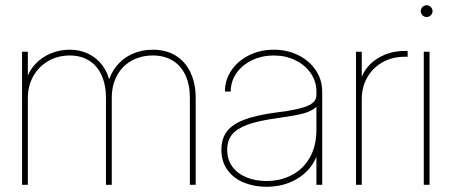

<svg xmlns="http://www.w3.org/2000/svg" viewBox="-20 -716 1750 744"><path d="M65.4 -515.6H87.9V-398.4H80.1Q89.8 -438.5 116 -466.8Q142.1 -495.1 177.5 -509.3Q212.9 -523.4 250 -523.4Q290 -523.4 323 -507.3Q356 -491.2 377.9 -461.2Q399.9 -431.2 406.7 -390.6H397.9Q407.2 -430.7 432.1 -460.9Q457 -491.2 493.2 -507.3Q529.3 -523.4 572.3 -523.4Q623 -523.4 660.4 -500.7Q697.8 -478 718 -435.5Q738.3 -393.1 738.3 -335.9V0H715.8V-335.9Q715.8 -388.2 698.2 -425.3Q680.7 -462.4 648.4 -481.7Q616.2 -501 572.3 -501Q527.3 -501 491.2 -481.4Q455.1 -461.9 434.1 -424.6Q413.1 -387.2 413.1 -335.9V0H390.6V-335.9Q390.6 -387.7 373.3 -425Q356 -462.4 324.5 -481.7Q293 -501 250 -501Q204.6 -501 167.5 -479.7Q130.4 -458.5 109.1 -420.9Q87.9 -383.3 87.9 -335.9V0H65.4Z M837.9 -135.7Q837.9 -178.2 858.9 -206.3Q879.9 -234.4 926.5 -252.2Q973.1 -270 1051.8 -280.3Q1073.2 -283.2 1094.2 -286.1Q1131.8 -292.5 1155.8 -299.8Q1179.7 -307.1 1192.9 -318.6Q1206.1 -330.1 1206.1 -347.7V-361.3Q1206.1 -400.4 1184.1 -432.4Q1162.1 -464.4 1124.3 -482.7Q1086.4 -501 1041 -501Q995.1 -501 956.8 -482.7Q918.5 -464.4 896.2 -432.4Q874 -400.4 874 -361.3H851.6Q851.6 -406.2 876.7 -443.4Q901.9 -480.5 945.3 -502Q988.8 -523.4 1041 -523.4Q1092.8 -523.4 1135.7 -502.2Q1178.7 -481 1203.6 -443.8Q1228.5 -406.7 1228.5 -361.3V0H1206.1V-106.4H1205.1Q1183.1 -54.2 1131.3 -23.2Q1079.6 7.8 1012.7 7.8Q965.8 7.8 926 -8.1Q886.2 -23.9 862.1 -56.4Q837.9 -88.9 837.9 -135.7ZM1206.1 -213.9V-301.8Q1186 -284.2 1154.1 -275.9Q1122.1 -267.6 1051.8 -257.8Q980.5 -248 939.2 -232.9Q897.9 -217.8 879.2 -194.6Q860.4 -171.4 860.4 -135.7Q860.4 -97.2 880.6 -69.8Q900.9 -42.5 935.5 -28.6Q970.2 -14.6 1012.7 -14.6Q1066.4 -14.6 1110.4 -37.4Q1154.3 -60.1 1180.2 -105Q1206.1 -149.9 1206.1 -213.9Z M1359.4 -515.6H1381.8V-419.4H1382.3Q1401.4 -464.8 1446.5 -491.7Q1491.7 -518.6 1547.9 -518.6Q1553.7 -518.6 1559.6 -518.6V-496.1Q1555.7 -496.1 1553.7 -496.1Q1551.8 -496.1 1547.9 -496.1Q1500.5 -496.1 1462.6 -474.9Q1424.8 -453.6 1403.3 -416.3Q1381.8 -378.9 1381.8 -332V0H1359.4Z M1622.1 -515.6H1644.5V0H1622.1ZM1610.4 -672.9Q1610.4 -679.2 1613.5 -684.3Q1616.7 -689.5 1621.8 -692.6Q1627 -695.8 1633.3 -695.8Q1639.6 -695.8 1644.8 -692.6Q1649.9 -689.5 1653.1 -684.3Q1656.2 -679.2 1656.2 -672.9Q1656.2 -666.5 1653.1 -661.4Q1649.9 -656.2 1644.8 -653.1Q1639.6 -649.9 1633.3 -649.9Q1627 -649.9 1621.8 -653.1Q1616.7 -656.2 1613.5 -661.4Q1610.4 -666.5 1610.4 -672.9Z"/></svg>

Font: Intratopia Thin
Style: Regular
Weight: 100
Designer: Rasmus Andersson
Foundry: rsms
Version: Version 3.000;Glyphs 3.2.3 (3260)